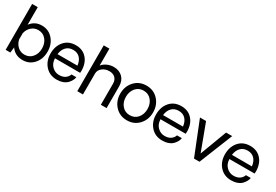

<svg xmlns="http://www.w3.org/2000/svg" viewBox="52 -1731 3911 2718"><g transform="rotate(30 2008.0 -371.5)"><path d="M331.1 -555.2Q442.9 -555.2 513.4 -474.1Q584 -393.1 584 -272.9Q584 -152.8 513.9 -73Q443.8 6.8 333 6.8Q210.9 6.8 143.1 -88.9L132.8 0H56.2V-750H147.9V-462.9Q215.8 -555.2 331.1 -555.2ZM317.9 -73.2Q397 -73.2 445.1 -130.6Q493.2 -188 493.2 -272.9Q493.2 -358.9 445.1 -416.5Q397 -474.1 317.9 -474.1Q254.9 -474.1 209 -432.6Q163.1 -391.1 147.9 -326.2V-221.2Q163.1 -155.3 209 -114.3Q254.9 -73.2 317.9 -73.2Z M1134.3 -277.8Q1134.3 -269 1132.3 -245.1H720.7Q723.6 -163.1 772.5 -116.5Q821.3 -69.8 884.3 -68.8Q944.3 -67.9 983.9 -94Q1023.4 -120.1 1037.6 -164.1H1116.7Q1112.8 -136.2 1098.1 -108.6Q1083.5 -81.1 1057.6 -54Q1031.7 -26.9 987.5 -11Q943.4 4.9 888.7 4.9Q773.4 3.9 702.9 -75.4Q632.3 -154.8 632.3 -273.9Q632.3 -396 700.9 -475.1Q769.5 -554.2 887.7 -554.2Q1000.5 -554.2 1067.4 -478Q1134.3 -401.9 1134.3 -277.8ZM887.7 -478Q816.9 -478 774.2 -433.6Q731.4 -389.2 722.7 -314H1048.3Q1040.5 -389.2 999 -433.6Q957.5 -478 887.7 -478Z M1504.9 -556.2Q1595.7 -556.2 1650.9 -501.5Q1706.1 -446.8 1706.1 -356V0H1612.3V-345.2Q1612.3 -404.3 1576.7 -438.7Q1541 -473.1 1480 -473.1Q1416 -473.1 1367.9 -435.5Q1319.8 -397.9 1319.8 -340.8V0H1227.1V-749H1319.8V-472.2Q1349.6 -510.3 1399.7 -533.2Q1449.7 -556.2 1504.9 -556.2Z M2231.7 -74.5Q2156.2 6.8 2039.1 6.8Q1921.9 6.8 1846.4 -74.5Q1771 -155.8 1771 -275.9Q1771 -396 1845.9 -477.5Q1920.9 -559.1 2039.1 -559.1Q2157.2 -559.1 2232.2 -477.5Q2307.1 -396 2307.1 -275.9Q2307.1 -155.8 2231.7 -74.5ZM2214.8 -275.9Q2214.8 -361.8 2166.5 -419.4Q2118.2 -477.1 2039.1 -477.1Q1960 -477.1 1911.4 -419.4Q1862.8 -361.8 1862.8 -275.9Q1862.8 -190.9 1911.4 -133.5Q1960 -76.2 2039.1 -76.2Q2118.2 -76.2 2166.5 -133.5Q2214.8 -190.9 2214.8 -275.9Z M2859.4 -277.8Q2859.4 -269 2857.4 -245.1H2445.8Q2448.7 -163.1 2497.6 -116.5Q2546.4 -69.8 2609.4 -68.8Q2669.4 -67.9 2709 -94Q2748.5 -120.1 2762.7 -164.1H2841.8Q2837.9 -136.2 2823.2 -108.6Q2808.6 -81.1 2782.7 -54Q2756.8 -26.9 2712.6 -11Q2668.5 4.9 2613.8 4.9Q2498.5 3.9 2428 -75.4Q2357.4 -154.8 2357.4 -273.9Q2357.4 -396 2426 -475.1Q2494.6 -554.2 2612.8 -554.2Q2725.6 -554.2 2792.5 -478Q2859.4 -401.9 2859.4 -277.8ZM2612.8 -478Q2542 -478 2499.3 -433.6Q2456.5 -389.2 2447.8 -314H2773.4Q2765.6 -389.2 2724.1 -433.6Q2682.6 -478 2612.8 -478Z M3444.3 -545.9 3225.1 0H3135.3L2917.5 -545.9H3017.1L3180.2 -108.9L3344.2 -545.9Z M3985.8 -277.8Q3985.8 -269 3983.9 -245.1H3572.3Q3575.2 -163.1 3624 -116.5Q3672.9 -69.8 3735.8 -68.8Q3795.9 -67.9 3835.4 -94Q3875 -120.1 3889.2 -164.1H3968.3Q3964.4 -136.2 3949.7 -108.6Q3935.1 -81.1 3909.2 -54Q3883.3 -26.9 3839.1 -11Q3794.9 4.9 3740.2 4.9Q3625 3.9 3554.4 -75.4Q3483.9 -154.8 3483.9 -273.9Q3483.9 -396 3552.5 -475.1Q3621.1 -554.2 3739.3 -554.2Q3852.1 -554.2 3918.9 -478Q3985.8 -401.9 3985.8 -277.8ZM3739.3 -478Q3668.5 -478 3625.7 -433.6Q3583 -389.2 3574.2 -314H3899.9Q3892.1 -389.2 3850.6 -433.6Q3809.1 -478 3739.3 -478Z"/></g></svg>

Font: Oakes Grotesk
Style: Regular
Weight: 400
Designer: Samuel Oakes
Foundry: Samuel Oakes
Version: Version 1.0 | wf-rip DC20170320